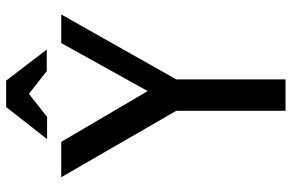

<svg xmlns="http://www.w3.org/2000/svg" viewBox="-182 -766 948 624"><g transform="rotate(-90 292.0 -454.0)"><path d="M143 -729 308 -448 464 -729H557L346 -355V0H244V-355L28 -729ZM299 -834 224 -775H152L256 -908H342L443 -776H373Z"/></g></svg>

Font: Rosario Medium
Style: Regular
Weight: 500
Version: Version 1.201